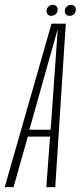

<svg xmlns="http://www.w3.org/2000/svg" viewBox="-54 -774 334 794"><path d="M-34.5 0H2L61 -209H153L137.5 0H174.5L218 -676H159ZM67.5 -237.5 183 -648H184.5L155.5 -237.5ZM158 -708.5Q168 -708.5 176.2 -715.5Q184.5 -722.5 184.5 -734Q184.5 -743 178.8 -748.5Q173 -754 164.5 -754Q154.5 -754 146.5 -746.8Q138.5 -739.5 138.5 -728.5Q138.5 -719.5 143.8 -714Q149 -708.5 158 -708.5ZM233.5 -708.5Q244 -708.5 251.8 -715.5Q259.5 -722.5 259.5 -734Q259.5 -743 254.2 -748.5Q249 -754 240 -754Q230 -754 222 -746.8Q214 -739.5 214 -728.5Q214 -719.5 219.5 -714Q225 -708.5 233.5 -708.5Z"/></svg>

Font: Anybody ExtraCondensed ExtraLight
Style: Italic
Weight: 250
Width: 2
Italic angle: -10°
Version: Version 1.113;gftools[0.9.25]